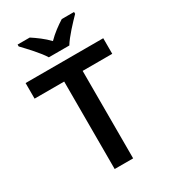

<svg xmlns="http://www.w3.org/2000/svg" viewBox="-224 -1045 1017 1152"><g transform="rotate(-30 285.0 -469.0)"><path d="M214 -778H356C383 -823 445 -888 481 -925V-938H396C361 -916 319 -886 284 -850C250 -886 209 -915 174 -938H90V-925C126 -887 187 -823 214 -778ZM349 0V-606H554V-714H16V-606H221V0Z"/></g></svg>

Font: Noto Sans Bamum SemiBold
Style: Regular
Weight: 600
Designer: Monotype Design Team
Foundry: Monotype Imaging Inc.
Version: Version 2.002